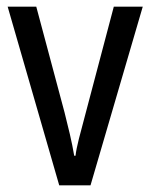

<svg xmlns="http://www.w3.org/2000/svg" viewBox="-20 -557 451 577"><path d="M158 0 3 -537H89L174 -219Q182 -188 190 -153.5Q198 -119 203 -89H207Q209 -108 217 -139.5Q225 -171 234 -204L322 -537H409L252 0Z"/></svg>

Font: Noto Sans Devanagari Condensed
Style: Regular
Weight: 400
Width: 3
Designer: Jelle Bosma - Monotype Design Team
Foundry: Monotype Imaging Inc.
Version: Version 2.004; ttfautohint (v1.8.4.7-5d5b)